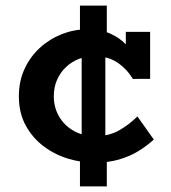

<svg xmlns="http://www.w3.org/2000/svg" viewBox="-20 -654 612 687"><path d="M317.1 -72Q270.3 -72 222.7 -86.6Q175.1 -101.2 135.7 -130.9Q96.2 -160.6 71.8 -205.4Q47.5 -250.2 47.5 -309.5Q47.5 -363.3 67.8 -407.3Q88 -451.3 122.7 -482.9Q157.3 -514.5 201.1 -531.8Q244.9 -549 291.1 -549Q339.3 -549 373.2 -534.3Q407.1 -519.6 431.6 -494.1Q456 -468.6 475.6 -436.2L430.2 -443.5V-540H517.2V-371.9L455.4 -371.6Q433 -408.4 399.2 -430.7Q365.4 -453.1 315.6 -453.1Q287.4 -453.1 261.6 -442.9Q235.7 -432.8 215.6 -413.5Q195.5 -394.2 184 -368Q172.5 -341.7 172.5 -309.5Q172.5 -269.5 191.4 -237.2Q210.3 -204.8 243.6 -185.9Q276.9 -166.9 320.2 -166.9Q370.1 -166.9 405.7 -187.2Q441.3 -207.4 471.7 -237.4L530.4 -154.6Q505.6 -132.1 475.3 -113.4Q445 -94.8 406.3 -83.4Q367.6 -72 317.1 -72ZM266.1 13V-135.4L272.2 -152.6V-489.4L266.1 -506.5V-634H362.2V-506.5L356.9 -489.4V-152.6L362.2 -135.4V13Z"/></svg>

Font: BioRhyme ExtraBold
Style: Regular
Weight: 800
Designer: Aoife Mooney
Foundry: Aoife Mooney Type
Version: Version 1.600;gftools[0.9.33]